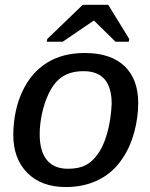

<svg xmlns="http://www.w3.org/2000/svg" viewBox="-20 -754 614 784"><path d="M544.4 -333.5Q544.4 -274.4 528.1 -213.9Q511.7 -153.3 481 -108.4Q443.4 -50.3 383.8 -20.3Q324.2 9.8 249 9.8Q149.4 9.8 91.8 -47.9Q34.2 -105.5 34.2 -204.6Q35.6 -304.7 71.3 -380.4Q106.9 -457 171.1 -497.3Q235.4 -537.6 325.7 -537.6Q432.1 -537.6 488.3 -484.1Q544.4 -430.7 544.4 -333.5ZM436 -330.1Q436 -463.4 321.3 -463.4Q259.3 -463.4 221.7 -431.2Q196.8 -409.7 179 -372.1Q161.1 -334.5 151.6 -290.5Q142.1 -246.6 142.1 -205.6Q142.1 -136.2 171.4 -100.6Q200.7 -64.9 257.3 -64.9Q300.3 -64.9 327.9 -78.6Q355.5 -92.3 376 -120.6Q401.9 -153.8 417.5 -209.5Q433.1 -265.1 436 -330.1ZM362.8 -669.9 235.8 -583.5H170.9L172.9 -594.7L317.9 -734.4H421.9L507.8 -594.7L505.9 -583.5H451.7L363.8 -669.9Z"/></svg>

Font: Arimo Medium
Style: Italic
Weight: 500
Italic angle: -12°
Designer: Steve Matteson
Foundry: Monotype Imaging Inc.
Version: Version 1.33